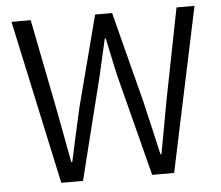

<svg xmlns="http://www.w3.org/2000/svg" viewBox="-49 -711 880 766"><g transform="rotate(-5 391.0 -328.5)"><path d="M24 -657H101L173 -292L213 -79H217Q232 -150 264 -292L359 -657H427L521 -292Q533 -238 540 -211L570 -79H574L585 -138Q602 -233 613 -292L685 -657H757L618 0H530L425 -409Q421 -428 417.5 -443Q414 -458 412 -469Q404 -505 393 -558H389L355 -409L253 0H166Z"/></g></svg>

Font: Assistant-zap
Style: zap
Weight: 400
Designer: Hebrew By Ben Nathan, Latin by Paul Hunt
Version: Version 2.001